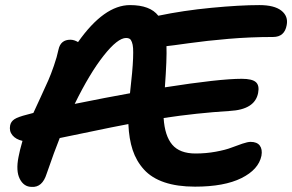

<svg xmlns="http://www.w3.org/2000/svg" viewBox="-20 -710 1153 758"><path d="M105 27.8Q74.2 27.8 58.1 -3.7Q42 -35.2 53.2 -90.8Q57.6 -115.2 68.8 -153.8Q42.5 -159.7 29.1 -176Q15.6 -192.4 20 -214.8Q22.9 -230 36.9 -239.3Q50.8 -248.5 87.9 -257.8Q91.8 -258.8 99.9 -261Q107.9 -263.2 111.8 -264.2Q119.1 -280.3 140.4 -326.2Q161.6 -372.1 171.1 -393.8Q180.7 -415.5 192.9 -450.7Q205.1 -485.8 210.9 -514.2Q219.2 -553.2 257.8 -553.2Q272.5 -553.2 288.1 -543.9Q391.1 -689.9 493.2 -689.9Q572.8 -689.9 605 -647.9Q703.1 -668.5 814.9 -679.2Q926.8 -689.9 1003.9 -689.9Q1063 -689.9 1090.8 -668Q1118.7 -646 1111.8 -610.8Q1103.5 -564 1058.1 -564Q967.8 -564 881.8 -556.6Q795.9 -549.3 724.9 -539.3Q653.8 -529.3 637.2 -527.8Q639.2 -478.5 630.9 -365.2Q846.2 -398.9 934.1 -398.9Q975.6 -398.9 990.2 -385.7Q1004.9 -372.6 999 -342.8Q986.3 -277.3 887.2 -272Q755.4 -263.7 626 -244.1Q630.4 -173.8 659.9 -138.9Q689.5 -104 752 -104Q793.5 -104 832 -111.1Q870.6 -118.2 893.1 -127Q915.5 -135.7 936.8 -142.8Q958 -149.9 969.2 -149.9Q994.6 -149.9 1005.6 -135.3Q1016.6 -120.6 1012.2 -95.2Q1001 -40.5 933.1 -6.8Q865.2 26.9 750 26.9Q679.7 26.9 629.2 9.8Q578.6 -7.3 548.3 -40.8Q518.1 -74.2 503.7 -117.9Q489.3 -161.6 486.8 -220.2Q426.8 -209 335.2 -189.7Q243.7 -170.4 215.8 -165Q195.8 -115.7 164.1 -23.9Q147 30.8 105 27.8ZM478 -560.1Q444.3 -560.1 389.2 -490.2Q334 -420.4 274.9 -299.8Q402.8 -325.7 493.2 -341.8Q498.5 -389.6 501.5 -421.9Q504.4 -454.1 505.4 -479.7Q506.3 -505.4 505.4 -519.8Q504.4 -534.2 500.7 -543.9Q497.1 -553.7 491.7 -556.9Q486.3 -560.1 478 -560.1Z"/></svg>

Font: Shantell Sans Bouncy
Style: Italic
Weight: 600
Italic angle: -11.31°
Designer: Stephen Nixon, Anya Danilova, Shantell Martin
Foundry: Arrow Type
Version: Version 1.006;[9816181b4]